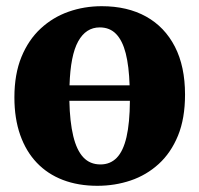

<svg xmlns="http://www.w3.org/2000/svg" viewBox="-20 -589 644 620"><path d="M294.5 11Q232.5 11 183 -8Q133.5 -27 98.8 -63.5Q64 -100 45.2 -153.2Q26.5 -206.5 26.5 -274.5Q26.5 -349.5 49.2 -405Q72 -460.5 111.5 -497Q151 -533.5 201.5 -551.2Q252 -569 308.5 -569Q391.5 -569 451.8 -535.5Q512 -502 544.8 -438.2Q577.5 -374.5 577.5 -283.5Q577.5 -206.5 554.8 -151Q532 -95.5 492.5 -59.5Q453 -23.5 402 -6.2Q351 11 294.5 11ZM304.5 -58Q336 -58 357 -79.5Q378 -101 388.5 -146.5Q399 -192 399.5 -263.5H204Q205.5 -195.5 216.5 -149.8Q227.5 -104 249 -81Q270.5 -58 304.5 -58ZM204.5 -313.5H398.5Q396.5 -375.5 386 -416.8Q375.5 -458 355 -479.2Q334.5 -500.5 302 -500.5Q257.5 -500.5 232.5 -455.5Q207.5 -410.5 204.5 -313.5Z"/></svg>

Font: Merriweather 20pt Black
Style: Regular
Weight: 900
Version: Version 2.100